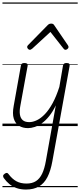

<svg xmlns="http://www.w3.org/2000/svg" viewBox="-20 -1030 655 1569"><path d="M209 17Q166 17 135.5 -2Q105 -21 92.5 -61Q80 -101 92 -165L151 -495Q153 -506 159.5 -510.5Q166 -515 180 -515Q195 -515 201.5 -509.5Q208 -504 206 -493L146 -164Q138 -122 143 -92.5Q148 -63 166.5 -47.5Q185 -32 219 -32Q249 -32 282 -48Q315 -64 347.5 -98Q380 -132 410 -187Q440 -242 465 -320L495 -495Q498 -506 504.5 -510.5Q511 -515 524 -515Q540 -515 545.5 -509Q551 -503 549 -492L408 287Q394 366 367.5 417.5Q341 469 298 494Q255 519 192 519Q151 519 117 507.5Q83 496 57 474.5Q31 453 11 425Q5 416 5.5 407Q6 398 18 390Q29 382 36.5 383Q44 384 50 393Q79 432 113.5 451Q148 470 197 470Q243 470 274 450Q305 430 324.5 389Q344 348 355 284L436 -169Q411 -117 382 -81Q353 -45 323 -23.5Q293 -2 263.5 7.5Q234 17 209 17ZM224 -623Q216 -623 209 -630.5Q202 -638 202 -646Q202 -650 203.5 -653.5Q205 -657 209 -661L370 -825Q377 -832 383.5 -834.5Q390 -837 399 -837Q407 -837 413 -834Q419 -831 423 -824L535 -660Q538 -655 539 -651.5Q540 -648 540 -645Q540 -637 531.5 -630Q523 -623 516 -623Q510 -623 506 -626Q502 -629 499 -633L392 -769L244 -633Q238 -629 233.5 -626Q229 -623 224 -623ZM0 490H615V500H0ZM0 -20H615V0H0ZM0 -505H615V-500H0ZM0 -1010H615V-1000H0Z"/></svg>

Font: Playwrite ZA Guides
Style: Regular
Weight: 400
Designer: Veronika Burian, José Scaglione
Foundry: TypeTogether
Version: Version 1.003